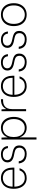

<svg xmlns="http://www.w3.org/2000/svg" viewBox="1617 -2190 793 4067"><g transform="rotate(-90 2013.5 -156.5)"><path d="M273 12Q204 12 153 -22.5Q102 -57 75 -118.5Q48 -180 48 -262Q48 -348 76.5 -408.5Q105 -469 156.5 -501Q208 -533 274 -533Q350 -533 399.5 -500Q449 -467 473 -411Q497 -355 497 -284Q497 -276 497 -268Q497 -260 496 -249H79V-286H453Q453 -394 403.5 -443.5Q354 -493 273 -493Q227 -493 185.5 -470.5Q144 -448 118.5 -400Q93 -352 93 -274V-257Q93 -180 118 -129Q143 -78 184 -53Q225 -28 273 -28Q341 -28 380 -56.5Q419 -85 438 -139H484Q471 -95 444 -61Q417 -27 374.5 -7.5Q332 12 273 12Z M788 12Q729 12 685 -6.5Q641 -25 615.5 -63Q590 -101 584 -156H631Q635 -114 656 -85.5Q677 -57 711.5 -42.5Q746 -28 789 -28Q829 -28 858 -42.5Q887 -57 903 -81.5Q919 -106 919 -136Q919 -177 904 -199Q889 -221 858 -232.5Q827 -244 779 -253Q736 -260 704 -271.5Q672 -283 650.5 -300Q629 -317 618 -341Q607 -365 607 -397Q607 -438 628 -468.5Q649 -499 687.5 -516Q726 -533 780 -533Q852 -533 899.5 -495.5Q947 -458 954 -385H909Q905 -434 871.5 -463.5Q838 -493 779 -493Q717 -493 685.5 -467Q654 -441 654 -399Q654 -375 665.5 -354.5Q677 -334 706.5 -318.5Q736 -303 788 -293Q840 -283 880 -269Q920 -255 943 -225.5Q966 -196 966 -141Q966 -97 944.5 -62.5Q923 -28 883 -8Q843 12 788 12Z M1092 220V-521H1132L1138 -388Q1151 -430 1179 -463Q1207 -496 1248.5 -514.5Q1290 -533 1341 -533Q1411 -533 1463 -498Q1515 -463 1543 -401Q1571 -339 1571 -260Q1571 -181 1542.5 -119.5Q1514 -58 1462 -23Q1410 12 1340 12Q1270 12 1216 -25.5Q1162 -63 1137 -138V220ZM1337 -29Q1391 -29 1433.5 -57Q1476 -85 1500.5 -137Q1525 -189 1525 -261Q1525 -332 1500.5 -384Q1476 -436 1433.5 -464.5Q1391 -493 1337 -493Q1278 -493 1234.5 -464Q1191 -435 1167.5 -383Q1144 -331 1144 -261Q1144 -192 1167.5 -139.5Q1191 -87 1234.5 -58Q1278 -29 1337 -29Z M1691 0V-521H1731L1736 -419Q1756 -461 1785.5 -486Q1815 -511 1854.5 -522Q1894 -533 1946 -533V-488H1915Q1887 -488 1856 -480.5Q1825 -473 1797.5 -452.5Q1770 -432 1753 -395Q1736 -358 1736 -298V0Z M2219 12Q2150 12 2099 -22.5Q2048 -57 2021 -118.5Q1994 -180 1994 -262Q1994 -348 2022.5 -408.5Q2051 -469 2102.5 -501Q2154 -533 2220 -533Q2296 -533 2345.5 -500Q2395 -467 2419 -411Q2443 -355 2443 -284Q2443 -276 2443 -268Q2443 -260 2442 -249H2025V-286H2399Q2399 -394 2349.5 -443.5Q2300 -493 2219 -493Q2173 -493 2131.5 -470.5Q2090 -448 2064.5 -400Q2039 -352 2039 -274V-257Q2039 -180 2064 -129Q2089 -78 2130 -53Q2171 -28 2219 -28Q2287 -28 2326 -56.5Q2365 -85 2384 -139H2430Q2417 -95 2390 -61Q2363 -27 2320.5 -7.5Q2278 12 2219 12Z M2734 12Q2675 12 2631 -6.5Q2587 -25 2561.5 -63Q2536 -101 2530 -156H2577Q2581 -114 2602 -85.5Q2623 -57 2657.5 -42.5Q2692 -28 2735 -28Q2775 -28 2804 -42.5Q2833 -57 2849 -81.5Q2865 -106 2865 -136Q2865 -177 2850 -199Q2835 -221 2804 -232.5Q2773 -244 2725 -253Q2682 -260 2650 -271.5Q2618 -283 2596.5 -300Q2575 -317 2564 -341Q2553 -365 2553 -397Q2553 -438 2574 -468.5Q2595 -499 2633.5 -516Q2672 -533 2726 -533Q2798 -533 2845.5 -495.5Q2893 -458 2900 -385H2855Q2851 -434 2817.5 -463.5Q2784 -493 2725 -493Q2663 -493 2631.5 -467Q2600 -441 2600 -399Q2600 -375 2611.5 -354.5Q2623 -334 2652.5 -318.5Q2682 -303 2734 -293Q2786 -283 2826 -269Q2866 -255 2889 -225.5Q2912 -196 2912 -141Q2912 -97 2890.5 -62.5Q2869 -28 2829 -8Q2789 12 2734 12Z M3214 12Q3155 12 3111 -6.5Q3067 -25 3041.5 -63Q3016 -101 3010 -156H3057Q3061 -114 3082 -85.5Q3103 -57 3137.5 -42.5Q3172 -28 3215 -28Q3255 -28 3284 -42.5Q3313 -57 3329 -81.5Q3345 -106 3345 -136Q3345 -177 3330 -199Q3315 -221 3284 -232.5Q3253 -244 3205 -253Q3162 -260 3130 -271.5Q3098 -283 3076.5 -300Q3055 -317 3044 -341Q3033 -365 3033 -397Q3033 -438 3054 -468.5Q3075 -499 3113.5 -516Q3152 -533 3206 -533Q3278 -533 3325.5 -495.5Q3373 -458 3380 -385H3335Q3331 -434 3297.5 -463.5Q3264 -493 3205 -493Q3143 -493 3111.5 -467Q3080 -441 3080 -399Q3080 -375 3091.5 -354.5Q3103 -334 3132.5 -318.5Q3162 -303 3214 -293Q3266 -283 3306 -269Q3346 -255 3369 -225.5Q3392 -196 3392 -141Q3392 -97 3370.5 -62.5Q3349 -28 3309 -8Q3269 12 3214 12Z M3735 12Q3663 12 3608.5 -21Q3554 -54 3524 -115.5Q3494 -177 3494 -261Q3494 -345 3525 -406.5Q3556 -468 3611 -500.5Q3666 -533 3737 -533Q3809 -533 3863.5 -500.5Q3918 -468 3948.5 -407Q3979 -346 3979 -260Q3979 -176 3947.5 -115Q3916 -54 3861.5 -21Q3807 12 3735 12ZM3735 -28Q3789 -28 3833.5 -54Q3878 -80 3905 -132Q3932 -184 3932 -261Q3932 -339 3905.5 -390.5Q3879 -442 3835 -467.5Q3791 -493 3737 -493Q3684 -493 3639.5 -467.5Q3595 -442 3568 -390.5Q3541 -339 3541 -261Q3541 -184 3567.5 -132Q3594 -80 3638 -54Q3682 -28 3735 -28Z"/></g></svg>

Font: DM Sans 10pt ExtraLight
Style: Regular
Weight: 250
Version: Version 4.004;gftools[0.9.30]